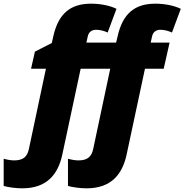

<svg xmlns="http://www.w3.org/2000/svg" viewBox="-122 -785 1004 1045"><path d="M-1 240C134 240 194 163 217 57L317 -411H478L385 27C376 69 353 88 305 88C287 88 266 84 248 79V227C271 234 314 240 349 240C484 240 544 163 567 57L667 -411H769L801 -553H698L706 -588C711 -611 728 -623 751 -623C772 -623 795 -617 814 -608L862 -737C828 -754 776 -765 724 -765C612 -765 546 -712 518 -587L510 -553H348L356 -588C361 -611 378 -623 401 -623C422 -623 445 -617 464 -608L512 -737C478 -754 426 -765 374 -765C262 -765 196 -712 168 -587L160 -551L68 -504L47 -411H128L35 27C26 69 3 88 -45 88C-63 88 -84 84 -102 79V227C-79 234 -36 240 -1 240Z"/></svg>

Font: Noto Sans Black
Style: Italic
Weight: 900
Italic angle: -12°
Designer: Monotype Design Team
Foundry: Monotype Imaging Inc.
Version: Version 2.013